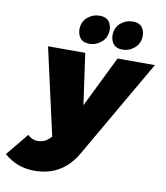

<svg xmlns="http://www.w3.org/2000/svg" viewBox="-205 -866 995 1154"><g transform="rotate(10 292.5 -289.0)"><path d="M276 -605Q209 -605 203 -677Q203 -727 235.5 -754.5Q268 -782 310 -782Q379 -782 383 -709Q383 -662 350.5 -633.5Q318 -605 276 -605ZM478 -605Q411 -605 405 -677Q405 -727 437.5 -754.5Q470 -782 512 -782Q581 -782 585 -709Q585 -662 552.5 -633.5Q520 -605 478 -605ZM83 204Q-23 204 -102 135L11 -2Q37 24 71 24Q97 24 116.2 14.2Q135.5 4.5 154 -17L35 -547H262L306 -235L459 -547H687L344 46Q257 204 83 204Z"/></g></svg>

Font: Argentum Sans Black
Style: Italic
Weight: 900
Italic angle: -11°
Designer: Julieta Ulanovsky (font), Cristiano Sobral (main changes and remaster)
Foundry: Julieta Ulanovsky (font), Cristiano Sobral (main changes and remaster)
Version: Version 2.007;June 15, 2022;FontCreator 14.0.0.2814 64-bit; 